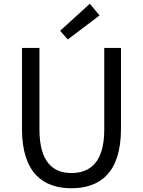

<svg xmlns="http://www.w3.org/2000/svg" viewBox="-20 -989 761 1022"><path d="M360 13C510 13 624 -67 624 -303V-734H535V-300C535 -123 458 -68 360 -68C265 -68 190 -123 190 -300V-734H97V-303C97 -67 211 13 360 13ZM341 -779 510 -907 458 -969 300 -825Z"/></svg>

Font: Microsoft YaHei
Style: Regular
Weight: 400
Designer: Ryoko NISHIZUKA 西塚涼子 (kana, bopomofo & ideographs); Paul D. Hunt (Latin, Greek & Cyrillic); Sandoll Communications 산돌커뮤니
Foundry: Adobe
Version: Version 2.001;hotconv 1.0.111;makeotfexe 2.5.65597